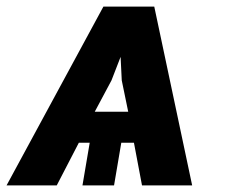

<svg xmlns="http://www.w3.org/2000/svg" viewBox="-21 -563 692 583"><path d="M-1.1 0H151.3L218.4 -129.6H251.4L229.4 0H325.3L347.3 -129.6H385.7L410.2 0H562.5L447.4 -543H293ZM266.7 -223.7 317.5 -318.9 345.2 -390.3 348.7 -318.9 368.3 -223.7Z"/></svg>

Font: Margiela Sans
Style: Bold Italic
Weight: 700
Italic angle: -9.39999°
Designer: Stefan Endress, Andreas Faust
Version: Version 1.100;FEAKit 1.0